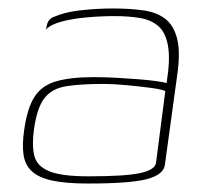

<svg xmlns="http://www.w3.org/2000/svg" viewBox="-20 -425 493 453"><path d="M187 8Q135 8 103 1Q71 -6 55 -21Q39 -36 35.5 -60Q32 -84 37 -118Q44 -169 61 -196Q78 -223 112 -233Q146 -243 202 -243Q227 -243 254.5 -241.5Q282 -240 307 -238Q332 -236 349.5 -233.5Q367 -231 373 -229Q382 -284 376.5 -316Q371 -348 354 -363Q337 -378 310.5 -382.5Q284 -387 251 -387Q218 -387 184.5 -384Q151 -381 125 -374Q99 -367 88 -355L90 -362Q92 -379 106.5 -385Q121 -391 133 -394Q151 -399 183 -402Q215 -405 246 -405Q287 -405 318.5 -400.5Q350 -396 370 -380.5Q390 -365 398 -333.5Q406 -302 398 -247L369 -36Q366 -13 327 -2.5Q288 8 187 8ZM189 -9Q275 -9 310 -16.5Q345 -24 348 -40L370 -210Q363 -214 337 -217.5Q311 -221 279.5 -224Q248 -227 224 -227Q170 -227 136 -221.5Q102 -216 84.5 -193Q67 -170 60 -119Q55 -82 61 -57.5Q67 -33 96 -21Q125 -9 189 -9Z"/></svg>

Font: Genos Thin Thin
Style: Italic
Weight: 250
Italic angle: -8°
Version: Version 1.010